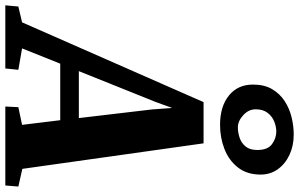

<svg xmlns="http://www.w3.org/2000/svg" viewBox="-300 -903 1124 722"><g transform="rotate(90 262.0 -542.0)"><path d="M-79 0 -74.5 -49 -15 -63 285 -745.5H440L536 -64L602.5 -49L598.5 0H301.5L304 -49L370.5 -63L353 -206.5H140.5L83 -63L163.5 -49L158.5 0ZM168.5 -276.5H345L312.5 -552L307 -627.5L284.5 -565.5ZM370.5 -807.5Q301.5 -807.5 260.2 -840.8Q219 -874 219 -931.5Q219 -974 236.2 -1003.2Q253.5 -1032.5 281.2 -1050.5Q309 -1068.5 342 -1076.5Q375 -1084.5 407 -1084.5Q449.5 -1084.5 483.5 -1068.5Q517.5 -1052.5 537.5 -1024.5Q557.5 -996.5 557.5 -960Q557.5 -909 531 -875Q504.5 -841 461.8 -824.2Q419 -807.5 370.5 -807.5ZM380 -874.5Q399 -874.5 418.8 -881Q438.5 -887.5 451.8 -903.5Q465 -919.5 465 -947.5Q465 -987 442.8 -1003Q420.5 -1019 395.5 -1019Q377 -1019 357.5 -1011Q338 -1003 325 -985.8Q312 -968.5 312 -941.5Q312 -915 334 -894.8Q356 -874.5 380 -874.5Z"/></g></svg>

Font: Merriweather 24pt SemiCondensed Black
Style: Italic
Weight: 900
Width: 4
Italic angle: -7.8°
Designer: Eben Sorkin
Foundry: Eben Sorkin
Version: Version 2.101